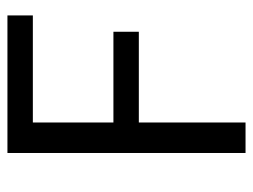

<svg xmlns="http://www.w3.org/2000/svg" viewBox="-104 -592 696 529"><g transform="rotate(-90 244.5 -328.0)"><path d="M87 0V-656H466V-586H171V-364H421V-294H171V0Z"/></g></svg>

Font: RibengUni
Style: Regular
Weight: 400
Designer: (1) Dr. Andrew Glass (Program Manager at Microsoft Corporation)
(2) Bivuti Chakma (Suz Moriz)
(3) Paul D. Hunt (Adobe Co
Foundry: Bivuti Chakma and Jyoti Chakma
Version: Version 1.2020